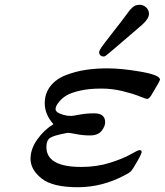

<svg xmlns="http://www.w3.org/2000/svg" viewBox="-20 -767 685 798"><path d="M106.9 -106.9Q106.9 -147.9 135 -187.5Q163.1 -227.1 202.1 -251Q166 -291 166 -337.9Q166 -378.9 189.5 -408.9Q212.9 -439 253.4 -454.6Q293.9 -470.2 336.4 -476.6Q378.9 -482.9 425.8 -482.9Q485.8 -482.9 565.4 -469Q645 -455.1 645 -436Q645 -431.2 608.9 -371.1Q599.1 -356 591.8 -356Q585.9 -356 559.1 -366.9Q532.2 -377.9 489 -388.4Q445.8 -398.9 400.9 -398.9Q351.1 -398.9 313.5 -390.4Q275.9 -381.8 257.3 -370.8Q238.8 -359.9 227.3 -345.9Q215.8 -332 213.4 -325Q210.9 -317.9 210.9 -314Q210.9 -302.7 227.5 -295.4Q244.1 -288.1 259.8 -286.1L276.9 -285.2Q282.7 -285.2 310.3 -290.5Q337.9 -295.9 372.1 -295.9Q417 -295.9 417 -258.8Q417 -241.7 402.1 -222.9Q387.2 -204.1 354 -204.1Q324.2 -204.1 297.6 -209.5Q271 -214.8 264.2 -214.8Q259.3 -214.8 251 -212.9Q204.1 -204.1 188.5 -194.1Q172.9 -184.1 172.9 -155.8Q172.9 -72.8 318.8 -73.2Q382.8 -73.2 437.5 -90.6Q492.2 -107.9 522.7 -125.5Q553.2 -143.1 560.1 -143.1Q568.8 -143.1 568.8 -134.8Q568.8 -126 534.2 -68.8Q526.4 -56.6 521.2 -52.2Q516.1 -47.9 497.1 -38.1Q405.3 10.7 304.2 11.2Q198.2 11.2 152.6 -25.4Q106.9 -62 106.9 -106.9ZM392.1 -549.8Q392.1 -556.6 401.6 -570.3Q411.1 -584 449.2 -632.8Q482.4 -674.8 503.9 -704.1Q504.9 -705.1 511 -713.6Q517.1 -722.2 520.5 -726.1Q523.9 -730 530.5 -736.1Q537.1 -742.2 544.4 -744.6Q551.8 -747.1 560.1 -747.1Q575.2 -747.1 587.2 -736.6Q599.1 -726.1 599.1 -709Q599.1 -689.9 571.8 -665Q424.8 -538.1 418 -534.2Q414.1 -532.2 410.2 -532.2Q402.3 -532.2 397.2 -537.1Q392.1 -542 392.1 -549.8Z"/></svg>

Font: CMU Concrete
Style: BoldItalic
Weight: 700
Italic angle: -14.04°
Version: Version 0.7.0